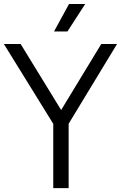

<svg xmlns="http://www.w3.org/2000/svg" viewBox="-36 -966 621 986"><path d="M565 -740 316.5 -330.5V0H237.5V-330L-16 -740H70L278 -401L484 -740ZM241.5 -804.5 318.5 -945.5H401.5L310.5 -804.5Z"/></svg>

Font: Encode Sans Semi Condensed
Style: Regular
Weight: 400
Width: 4
Designer: Multiple Designers
Foundry: Impallari Type
Version: Version 2.000